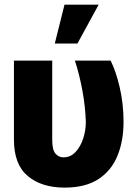

<svg xmlns="http://www.w3.org/2000/svg" viewBox="-20 -811 602 840"><path d="M41 -545.9H208.5V-199.2Q208.5 -154.8 222.9 -138.7Q237.3 -122.6 257.3 -122.6Q288.6 -122.6 310.3 -145.8Q332 -168.9 343.8 -204.6Q355.5 -240.2 355.5 -277.3Q353.5 -343.8 340.6 -414.3Q327.6 -484.9 307.6 -545.9H463.9Q486.8 -501 503.7 -429Q520.5 -356.9 520.5 -277.3Q520.5 -194.8 494.1 -129.9Q467.8 -64.9 410.9 -27.6Q354 9.8 262.7 9.8Q162.1 9.8 101.6 -40.8Q41 -91.3 41 -200.2ZM219.7 -620.6 262.2 -790.5H411.6L318.8 -620.6Z"/></svg>

Font: Inter Tight ExtraBold
Style: Regular
Weight: 800
Designer: Rasmus Andersson
Foundry: rsms
Version: Version 3.004; ttfautohint (v1.8.4.7-5d5b)